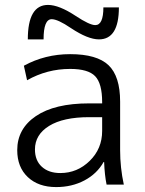

<svg xmlns="http://www.w3.org/2000/svg" viewBox="-20 -750 588 780"><path d="M288 -685Q344 -648 367 -648Q400 -648 400 -720H463Q463 -590 382 -590Q337 -590 268 -636Q215 -672 190 -672Q157 -672 157 -590H93Q93 -730 175 -730Q220 -730 288 -685ZM265 -530Q374 -530 421 -485Q468 -440 468 -337V-140Q468 -69 483 0H413Q405 -39 403 -92H401Q374 -44 323 -17Q272 10 208 10Q136 10 93 -30.5Q50 -71 50 -140Q50 -227 126 -278.5Q202 -330 342 -330H395V-335Q395 -411 366.5 -440.5Q338 -470 265 -470Q171 -470 90 -424L77 -483Q163 -530 265 -530ZM122 -143Q122 -98 150 -72.5Q178 -47 225 -47Q294 -47 344.5 -96.5Q395 -146 395 -218V-274H342Q237 -274 179.5 -238.5Q122 -203 122 -143Z"/></svg>

Font: Mplus 1p
Style: Regular
Weight: 400
Version: Version 1.061